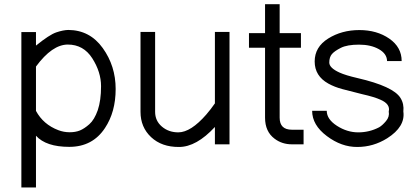

<svg xmlns="http://www.w3.org/2000/svg" viewBox="-20 -666 1930 886"><path d="M78.6 -518.1H146V-455.6Q208 -505.9 239.7 -516.6Q271.5 -527.3 294.9 -527.8Q394.5 -527.3 454.1 -444.3Q513.7 -361.3 513.7 -255.4Q513.7 -149.4 464.4 -75.2Q407.2 11.7 299.8 11.7Q192.4 11.7 146 -39.6V199.2H78.6ZM146 -358.9V-154.3Q179.7 -91.8 249 -65.4Q274.4 -55.7 301.5 -55.7Q328.6 -55.7 348.9 -64Q369.1 -72.3 392.3 -92.8Q415.5 -113.3 431.2 -157.7Q446.3 -202.6 446.3 -268.1Q446.3 -333.5 405.8 -397Q365.2 -460.4 293 -460.4Q220.7 -460.4 146 -358.9Z M971.7 -80.1Q886.2 12.2 806.2 12.2Q726.1 12.7 677.2 -33.2Q628.4 -79.1 628.4 -149.9V-518.6H695.8V-149.9Q695.8 -108.4 727.1 -81.8Q758.3 -55.2 803.2 -55.2Q860.8 -55.7 932.1 -137.7Q953.1 -162.1 971.7 -189V-518.6H1039.1V0H971.7Z M1270.5 -123Q1270.5 -67.4 1327.1 -67.4H1380.9V0H1327.1Q1281.2 0 1247.1 -25.9Q1203.1 -58.6 1203.1 -123V-445.8H1128.9V-513.2H1203.1V-646.5H1270.5V-513.2H1368.7V-445.8H1270.5Z M1766.1 -384.3Q1765.6 -418 1728.5 -439Q1691.4 -460 1636.7 -460Q1582 -460 1553 -445.3Q1523.9 -430.7 1511.7 -416.5Q1499.5 -402.3 1499.5 -377.4Q1499.5 -352.5 1546.9 -331.1Q1574.7 -318.4 1629.9 -305.7Q1794.9 -267.6 1828.1 -213.9Q1845.2 -186.5 1841.3 -151.4Q1851.1 -81.5 1766.6 -27.8Q1702.6 12.2 1628.9 12.2Q1555.7 12.7 1488.3 -38.1Q1420.4 -88.9 1420.4 -154.8H1487.8Q1487.8 -115.7 1534.9 -85.4Q1582 -55.2 1633.3 -55.2Q1684.6 -55.2 1729.5 -78.6Q1744.1 -86.9 1761.2 -107.2Q1778.3 -127.4 1773.9 -151.4Q1782.2 -185.5 1736.3 -205.6Q1707.5 -218.8 1651.4 -231.4Q1595.7 -245.1 1559.6 -254.9Q1523.4 -264.6 1495.1 -280.3Q1432.1 -315.4 1432.1 -382.3Q1432.1 -449.2 1494.6 -488.3Q1557.1 -527.3 1638.2 -527.3Q1719.2 -527.3 1776.4 -487.8Q1833.5 -448.2 1833.5 -384.3Z"/></svg>

Font: AnjaliOldLipi
Style: Regular
Weight: 400
Designer: Kevin & Siji
Foundry: Core : Kevin & Siji
Modification : Hiran Venugopalan
Opentype mlm2 support: Rajeesh Nambiar
New Feature Table : Santhosh
Version: Version 7.1.0+20221109